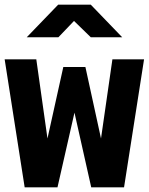

<svg xmlns="http://www.w3.org/2000/svg" viewBox="-20 -805 640 825"><path d="M599 -550 513 0H372L300 -321L227 0H86L0 -550H136L184 -210L252 -517H347L414 -210L463 -550ZM95 -645 230 -785H370L505 -645H370L298 -715L231 -645Z"/></svg>

Font: Tiny ExtraBold
Style: Regular
Weight: 800
Designer: Philipp Nurullin, Konstantin Bulenkov
Foundry: JetBrains
Version: Version 2.251; ttfautohint (v1.8.4.7-5d5b)